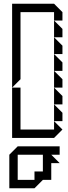

<svg xmlns="http://www.w3.org/2000/svg" viewBox="-20 -740 363 1030"><path d="M270 -540V-630L315 -585V-540ZM270 -450V-540L315 -495V-450ZM45 -270V-720H270L315 -675V-630H270V-675H90V-315ZM270 -360V-450L315 -405V-360ZM270 -270V-360L315 -315V-270ZM270 -180V-270L315 -225V-180ZM270 -90V-180L315 -135V-90ZM45 0V-270H90V-45H270V-90L315 -45L270 0ZM75 90V225H165V180H210V90ZM30 90 75 45H300V90H255L300 135H255V225H210L165 270H30Z"/></svg>

Font: Rubik Iso
Style: Regular
Weight: 400
Designer: Hubert and Fischer, NaN
Foundry: Hubert and Fischer, NaN
Version: Version 2.200